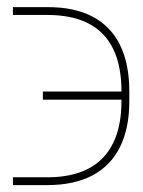

<svg xmlns="http://www.w3.org/2000/svg" viewBox="-20 -540 410 551"><path d="M17.1 -31.2H115.7Q186 -31.2 233.4 -55.9Q280.8 -80.6 304.7 -129.4Q328.6 -178.2 328.6 -250V-277.3Q328.6 -350.6 304.9 -399.4Q281.2 -448.2 233.9 -472.7Q186.5 -497.1 115.7 -497.1H17.1V-519.5H115.7Q192.9 -520 245.4 -492.4Q297.9 -464.8 324.5 -410.9Q351.1 -356.9 351.1 -277.3V-250Q351.1 -171.4 324.2 -117.7Q297.4 -64 244.9 -36.4Q192.4 -8.8 115.7 -8.8H17.1ZM103 -253.9V-277.3H337.4V-253.9Z"/></svg>

Font: Inter 17pt Thin
Style: Regular
Weight: 250
Version: Version 4.001;git-66647c0bb